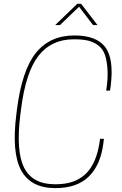

<svg xmlns="http://www.w3.org/2000/svg" viewBox="-20 -970 633 996"><path d="M64.9 -377.9 67.9 -401.9Q93.8 -606 166.5 -696Q239.3 -786.1 366.2 -786.1Q481 -786.1 526.4 -725.1Q571.8 -664.1 554.2 -523.9L550.8 -500H530.8Q540.5 -561 537.8 -606.4Q535.2 -651.9 525.4 -682.4Q515.6 -712.9 493.4 -731.4Q471.2 -750 441.4 -758.1Q411.6 -766.1 369.1 -766.1H362.8Q246.6 -766.1 179.9 -680.9Q113.3 -595.7 88.9 -401.9L85.9 -377.9Q61.5 -186 105.2 -100.1Q148.9 -14.2 264.2 -14.2H270Q317.4 -14.2 354.7 -26.4Q392.1 -38.6 422.1 -65.7Q452.1 -92.8 471.7 -138.9Q491.2 -185.1 499 -250H519L516.1 -226.1Q502 -114.3 440.7 -54.2Q379.4 5.9 267.1 5.9Q140.1 5.9 89.8 -86.2Q39.6 -178.2 64.9 -377.9ZM291 -839.8H266.1L380.9 -950.2H400.9L485.8 -839.8H462.9L390.1 -935.1Z"/></svg>

Font: Cooper Hewitt
Style: Thin Italic
Weight: 702
Designer: Village Type and Design LLC
Foundry: Cooper Hewitt Smithsonian Design Museum
Version: 1.000